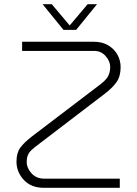

<svg xmlns="http://www.w3.org/2000/svg" viewBox="-20 -900 658 920"><path d="M191 0Q129 0 94 -38Q59 -76 59 -126Q59 -167 77 -192Q95 -217 134 -247L452 -489Q484 -512 496 -531.5Q508 -551 508 -579Q508 -607 486 -631.5Q464 -656 432 -656H86V-700H429Q470 -700 499 -682.5Q528 -665 543 -637.5Q558 -610 558 -578Q558 -534 538 -506Q518 -478 481 -450L168 -211Q145 -194 132 -182Q119 -170 113.5 -156.5Q108 -143 108 -123Q108 -95 131 -69.5Q154 -44 192 -44H554V0ZM284 -757 184 -880H228L314 -778L400 -880H445L345 -757Z"/></svg>

Font: MuseoModerno ExtraLight
Style: Regular
Weight: 200
Designer: Pablo Cosgaya, Héctor Gatti, Marcela Romero, and the Authors of The MuseoModerno Project.
Foundry: Omnibus-Type Team
Version: Version 1.001